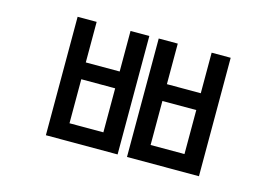

<svg xmlns="http://www.w3.org/2000/svg" viewBox="-71 -614 1062 750"><g transform="rotate(15 460.0 -239.5)"><path d="M160 -479H237V-315H374V-479H450V0H160ZM237 -247V-69H374V-247ZM488 -479H565V-315H702V-479H779V0H488ZM565 -247V-69H702V-247Z"/></g></svg>

Font: korean25
Style: Book
Weight: 400
Designer: Jelle Bosma - Monotype Design Team
Foundry: Monotype Imaging Inc.
Version: Version 2.003